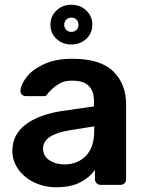

<svg xmlns="http://www.w3.org/2000/svg" viewBox="-20 -777 612 807"><path d="M217 10Q166 10 123.5 -10.5Q81 -31 56.5 -66Q32 -101 32 -143Q32 -211 87 -253Q142 -295 238 -310L375 -330V-351Q375 -394 353 -416Q331 -438 283 -438Q250 -438 230 -426Q210 -414 198 -402L181 -385Q177 -373 166 -373H88Q79 -373 72.5 -379Q66 -385 66 -395Q67 -420 90.5 -451.5Q114 -483 163 -506.5Q212 -530 284 -530Q402 -530 456 -477Q510 -424 510 -338V-24Q510 -14 503.5 -7Q497 0 486 0H403Q393 0 386 -7Q379 -14 379 -24V-63Q357 -31 317 -10.5Q277 10 217 10ZM251 -86Q306 -86 341 -122Q376 -158 376 -226V-246L276 -230Q161 -212 161 -153Q161 -121 187.5 -103.5Q214 -86 251 -86ZM280 -590Q243 -590 217.5 -613.5Q192 -637 192 -673Q192 -709 217.5 -733Q243 -757 280 -757Q317 -757 342.5 -733Q368 -709 368 -673Q368 -637 342.5 -613.5Q317 -590 280 -590ZM280 -643Q293 -643 301.5 -651.5Q310 -660 310 -673Q310 -686 301.5 -694.5Q293 -703 280 -703Q267 -703 258.5 -694.5Q250 -686 250 -673Q250 -660 258.5 -651.5Q267 -643 280 -643Z"/></svg>

Font: Rubik AZ
Style: Regular
Weight: 500
Designer: Hubert and Fischer
Foundry: Hubert & Fischer
Version: Version 2.000